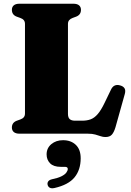

<svg xmlns="http://www.w3.org/2000/svg" viewBox="-20 -720 705 1034"><path d="M390.5 -630.5 371.5 -623.5Q359 -619 352.5 -611.2Q346 -603.5 346 -591V-107Q346 -86.5 355.8 -78.2Q365.5 -70 384 -70H422.5Q448.5 -70 468.5 -77.5Q488.5 -85 506.2 -105.5Q524 -126 543 -165.5L577.5 -237Q585.5 -254 598.2 -259.5Q611 -265 627 -260Q644 -255.5 650.8 -244.2Q657.5 -233 652 -213.5L602 -35Q594 -8 582.5 5Q571 18 547.5 18Q534.5 18 521.8 13.5Q509 9 493 4.5Q477 0 454 0H86Q64.5 0 54.2 -9Q44 -18 44 -33Q44 -59.5 69.5 -69.5L89 -76.5Q102 -81 108.2 -88.8Q114.5 -96.5 114.5 -109V-591Q114.5 -603.5 108.2 -611.2Q102 -619 89 -623.5L69.5 -630.5Q44 -640.5 44 -667Q44 -682.5 54.2 -691.2Q64.5 -700 86 -700H374Q395.5 -700 405.8 -691.2Q416 -682.5 416 -667Q416 -640.5 390.5 -630.5ZM307 178.5Q268.5 178.5 249.8 159.5Q231 140.5 231 111.5Q231 77.5 256.5 56.2Q282 35 319.5 35Q362 35 388.2 60Q414.5 85 414.5 132.5Q414.5 194.5 381.5 235Q348.5 275.5 273.5 292.5Q257.5 296 248.2 291Q239 286 236.5 275.5Q234 265.5 239.5 257.2Q245 249 259.5 245.5Q291.5 239 310.2 229.8Q329 220.5 337 209.8Q345 199 345 190Q345 178.5 329.5 178.5Z"/></svg>

Font: Fraunces Black
Style: Regular
Weight: 900
Version: Version 1.000;[b76b70a41]